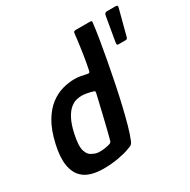

<svg xmlns="http://www.w3.org/2000/svg" viewBox="-158 -846 993 1003"><g transform="rotate(-30 338.5 -345.0)"><path d="M34 -229Q51 -305 79.5 -353Q108 -401 143 -427.5Q178 -454 215.5 -464.5Q253 -475 289 -475Q307 -475 326.5 -471.5Q346 -468 358 -465Q366 -463 370.5 -464Q375 -465 377 -473Q381 -491 385 -513Q389 -535 392.5 -557.5Q396 -580 399 -602Q402 -624 404.5 -643Q407 -662 408 -674Q409 -688 412.5 -691Q416 -694 424 -694H507Q513 -694 517 -692.5Q521 -691 520 -685Q515 -642 506 -587Q497 -532 485.5 -470.5Q474 -409 461.5 -347.5Q449 -286 435.5 -228.5Q422 -171 409 -124.5Q396 -78 383 -47Q379 -37 373 -31Q367 -25 345 -18Q323 -9 279.5 -1Q236 7 188 7Q148 7 115.5 -2.5Q83 -12 63 -32Q34 -59 26 -108.5Q18 -158 34 -229ZM146 -229Q131 -161 141 -129.5Q151 -98 176 -90Q188 -82 206.5 -80.5Q225 -79 244.5 -82Q264 -85 280 -90Q284 -93 286.5 -95.5Q289 -98 290 -103Q296 -126 303 -153Q310 -180 316.5 -208Q323 -236 329.5 -262.5Q336 -289 341.5 -313Q347 -337 351 -354Q353 -362 351 -365Q349 -368 344 -369Q328 -374 309.5 -377.5Q291 -381 276 -381Q261 -381 243 -376Q225 -371 207 -355.5Q189 -340 173 -309.5Q157 -279 146 -229ZM578 -517Q573 -517 571.5 -520.5Q570 -524 571 -533L596 -678Q598 -690 602 -693.5Q606 -697 616 -697H663Q674 -697 676 -693.5Q678 -690 676 -683L636 -531Q634 -522 630.5 -519.5Q627 -517 621 -517Z"/></g></svg>

Font: Glory Thin SemiBold
Style: Italic
Weight: 600
Italic angle: -12°
Version: Version 1.011